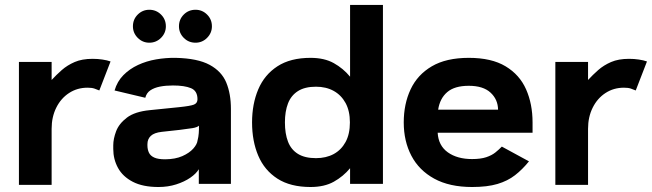

<svg xmlns="http://www.w3.org/2000/svg" viewBox="-20 -748 2652 781"><path d="M384 -380Q374.7 -384 364 -387.7Q353.3 -391.3 336 -391.3Q294.3 -391.3 261.2 -369.8Q228 -348.3 209 -310.3Q190 -272.3 190 -224V4H57V-496H190V-422.7Q209 -443.3 231.3 -463Q253.7 -482.7 283.7 -495.7Q313.7 -508.7 356.7 -508.7Q377.7 -508.7 396.7 -505.8Q415.7 -503 429.7 -498Z M624.7 12.7Q561 12.7 520.2 -8.5Q479.3 -29.7 460 -65Q440.7 -100.3 440.7 -142V-157Q440.7 -183 452.3 -214Q464 -245 496.2 -269.5Q528.3 -294 589.7 -300L707.7 -312Q754.3 -316.7 768.8 -322.5Q783.3 -328.3 783.3 -344.3Q783.3 -378.3 757 -389.3Q730.7 -400.3 683.3 -400.3Q654 -400.3 630.5 -395.7Q607 -391 591.5 -380.5Q576 -370 571 -350.3L446 -380Q456.7 -416.7 481.8 -442.2Q507 -467.7 541.3 -483.7Q575.7 -499.7 615.3 -506.5Q655 -513.3 694.3 -512.7Q784 -510.7 832.8 -484.2Q881.7 -457.7 900.5 -412Q919.3 -366.3 919.3 -305V0H788.7V-59.7Q778 -41.7 754.2 -25.2Q730.3 -8.7 696.8 2Q663.3 12.7 624.7 12.7ZM651.7 -100Q693 -100.3 721.7 -113Q750.3 -125.7 766.2 -143.5Q782 -161.3 783.7 -177.3Q787.3 -190.3 788.5 -206.3Q789.7 -222.3 789.3 -236.7Q782 -230 763 -226.8Q744 -223.7 711 -219.7L638 -211.7Q607.3 -208.3 593.5 -195.3Q579.7 -182.3 579.7 -161.7V-156.3Q579.7 -140 585.8 -127Q592 -114 607.7 -107Q623.3 -100 651.7 -100ZM587.3 -574.3Q560 -574.3 540.3 -594Q520.7 -613.7 520.7 -641Q520.7 -669.3 540.3 -688.8Q560 -708.3 587.3 -708.3Q615.3 -708.3 635 -688.8Q654.7 -669.3 654.7 -641Q654.7 -613.7 635 -594Q615.3 -574.3 587.3 -574.3ZM775.3 -574.3Q747 -574.3 727.5 -594Q708 -613.7 708 -641Q708 -669.3 727.5 -688.8Q747 -708.3 775.3 -708.3Q802.7 -708.3 822.3 -688.8Q842 -669.3 842 -641Q842 -613.7 822.3 -594Q802.7 -574.3 775.3 -574.3Z M1243.3 12.7Q1161.3 12.7 1108.5 -21.3Q1055.7 -55.3 1030.5 -114.7Q1005.3 -174 1005.3 -250Q1005.3 -325 1030.5 -384.5Q1055.7 -444 1108.5 -478.3Q1161.3 -512.7 1243.3 -512.7Q1299.3 -512.7 1337.8 -491.2Q1376.3 -469.7 1404 -436V-728H1537.7V0H1404V-63.7Q1376.3 -30.3 1337.8 -8.8Q1299.3 12.7 1243.3 12.7ZM1139 -250Q1139 -204.3 1151.5 -171.8Q1164 -139.3 1192 -122Q1220 -104.7 1265.3 -104.7Q1306.3 -104.7 1337.2 -121.3Q1368 -138 1385.7 -170.3Q1403.3 -202.7 1403.3 -250Q1403.3 -296.7 1385.7 -329Q1368 -361.3 1337.2 -378.3Q1306.3 -395.3 1265.3 -395.3Q1220 -395.3 1192 -377.5Q1164 -359.7 1151.5 -327.3Q1139 -295 1139 -250Z M2146.3 -208H1760.3Q1763.3 -155.7 1801.7 -128.3Q1840 -101 1900.3 -101Q1935 -101 1957.7 -108.5Q1980.3 -116 1995 -127.8Q2009.7 -139.7 2021.3 -151.7L2131.7 -91.7Q2104.7 -58.3 2074.8 -35.2Q2045 -12 2003.7 0.3Q1962.3 12.7 1900.3 12.7Q1808.3 12.7 1746.3 -21.3Q1684.3 -55.3 1653.3 -114.7Q1622.3 -174 1622.3 -250Q1622.3 -325 1650.2 -384.5Q1678 -444 1736.5 -478.3Q1795 -512.7 1887 -512.7Q1979.3 -512.7 2036.5 -478.3Q2093.7 -444 2120 -384.5Q2146.3 -325 2146.3 -250ZM1762.3 -302H2006Q2005.3 -343.7 1975.3 -371.3Q1945.3 -399 1887 -399Q1829 -399 1799.2 -373.3Q1769.3 -347.7 1762.3 -302Z M2566 -380Q2556.7 -384 2546 -387.7Q2535.3 -391.3 2518 -391.3Q2476.3 -391.3 2443.2 -369.8Q2410 -348.3 2391 -310.3Q2372 -272.3 2372 -224V4H2239V-496H2372V-422.7Q2391 -443.3 2413.3 -463Q2435.7 -482.7 2465.7 -495.7Q2495.7 -508.7 2538.7 -508.7Q2559.7 -508.7 2578.7 -505.8Q2597.7 -503 2611.7 -498Z"/></svg>

Font: Nata Sans
Style: Regular
Weight: 400
Designer: Daniel Uzquiano Cruz
Version: Version 1.001